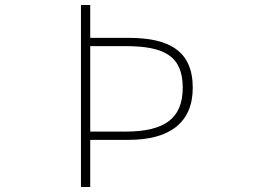

<svg xmlns="http://www.w3.org/2000/svg" viewBox="-20 -746 1040 766"><path d="M303 0H340V-188H493C656 -188 749 -256 749 -396C749 -542 656 -595 493 -595H340V-726H303ZM340 -221V-562H480C635 -562 709 -523 709 -396C709 -272 635 -221 480 -221Z"/></svg>

Font: Harano Aji Gothic K1 ExtraLight
Style: Regular
Weight: 250
Foundry: Masamichi Hosoda
Version: HaranoAjiGothicK1-ExtraLight version 20230610;ttx 4.39.4